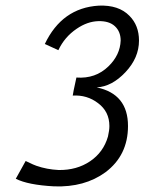

<svg xmlns="http://www.w3.org/2000/svg" viewBox="-20 -653 575 681"><path d="M473 -509Q473 -448 425 -397Q377 -346 323 -343Q434 -320 434 -206Q434 -102 354 -42Q280 12 172 8Q79 3 36 -19L71 -82Q104 -66 109 -65Q146 -52 188 -50Q252 -49 299.5 -81Q347 -113 363 -169Q368 -191 368 -206Q368 -257 328 -287Q289 -317 238 -314Q238 -319 251 -378Q319 -373 365 -418Q406 -458 408 -509Q408 -541 387.5 -560Q367 -579 329 -578Q290 -577 252 -551Q209 -522 187 -475L139 -497Q200 -625 330 -633Q401 -636 439 -597Q473 -563 473 -509Z"/></svg>

Font: GFS Neohellenic Rg
Style: Italic
Weight: 400
Italic angle: -12°
Designer: Takis Katsoulidis and George D. Matthiopoulos
Foundry: Takis Katsoulidis and George D. Matthiopoulos
Version: Version 1.0